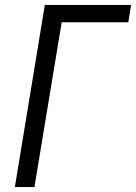

<svg xmlns="http://www.w3.org/2000/svg" viewBox="-20 -755 549 775"><path d="M40 0 161 -735H509L498 -665H229L119 0Z"/></svg>

Font: Iosevka Oblique
Style: Regular
Weight: 400
Italic angle: -9°
Monospace: yes
Designer: Belleve Invis
Foundry: Belleve Invis
Version: Version 32.5.0; ttfautohint (v1.8.4)